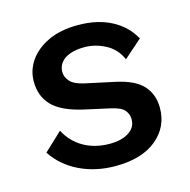

<svg xmlns="http://www.w3.org/2000/svg" viewBox="-83 -592 678 684"><g transform="rotate(-15 256.0 -250.0)"><path d="M262 10Q190 10 130.5 -18.5Q71 -47 36 -100L103 -163Q125 -120 166.5 -96Q208 -72 263 -72Q306 -72 333 -89Q360 -106 360 -136Q360 -156 347.5 -170.5Q335 -185 299 -193L204 -214Q125 -232 91.5 -267Q58 -302 58 -356Q58 -397 81.5 -431.5Q105 -466 150.5 -488Q196 -510 261 -510Q333 -510 384.5 -483Q436 -456 463 -407L396 -348Q378 -389 340.5 -408.5Q303 -428 264 -428Q233 -428 210.5 -420Q188 -412 176.5 -397Q165 -382 165 -363Q165 -343 180 -327Q195 -311 232 -303L339 -280Q409 -265 438.5 -232Q468 -199 468 -150Q468 -79 413.5 -34.5Q359 10 262 10Z"/></g></svg>

Font: Kantumruy Pro Medium
Style: Regular
Weight: 500
Designer: Sovichet Tep
Foundry: Sovichet Tep
Version: Version 1.002